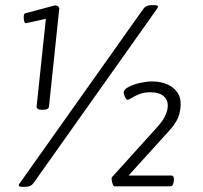

<svg xmlns="http://www.w3.org/2000/svg" viewBox="-20 -723 786 745"><path d="M580 -703Q593 -703 593 -697Q593 -694 588 -687L111 -14Q100 2 79 2H66Q53 2 53 -4Q53 -9 58 -14L535 -687Q546 -703 567 -703ZM193 -702Q200 -702 205 -698.5Q210 -695 210 -690L170 -309Q168 -297 147 -297H143Q131 -297 126.5 -300.5Q122 -304 122 -309L158 -650L81 -633Q76 -633 74 -640.5Q72 -648 72 -656Q72 -664 74 -668Q76 -672 84 -673ZM568 -407Q620 -407 650.5 -383Q681 -359 681 -321Q681 -290 670.5 -265.5Q660 -241 634 -213L479 -42H645Q655 -42 655 -26Q655 -22 652.5 -11Q650 0 640 0H425Q420 0 416.5 -11Q413 -22 413 -30Q413 -34 414 -35L592 -232Q612 -254 621.5 -275Q631 -296 631 -313Q631 -337 613.5 -351Q596 -365 565 -365Q538 -365 520 -357.5Q502 -350 491 -343Q480 -336 475 -336Q470 -336 465 -346.5Q460 -357 460 -364Q460 -376 479.5 -386Q499 -396 524.5 -401.5Q550 -407 568 -407Z"/></svg>

Font: Asap VF Beta
Style: Italic
Weight: 400
Italic angle: -6°
Designer: Pablo Cosgaya
Foundry: Pablo Cosgaya
Version: Version 1.007